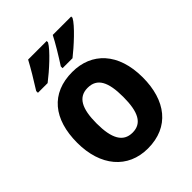

<svg xmlns="http://www.w3.org/2000/svg" viewBox="-219 -883 1009 1009"><g transform="rotate(-45 285.5 -378.0)"><path d="M489 -756V-766H352C333 -728 295 -665 265 -619V-606H339C386 -643 470 -719 489 -756ZM307 -756V-766H169C149 -728 112 -666 82 -619V-606H154C205 -645 286 -718 307 -756ZM529 -274C529 -456 430 -556 287 -556C128 -556 42 -450 42 -274C42 -102 135 10 284 10C444 10 529 -103 529 -274ZM186 -274C186 -385 216 -440 285 -440C356 -440 384 -385 384 -274C384 -163 356 -106 286 -106C216 -106 186 -163 186 -274Z"/></g></svg>

Font: Noto Sans Myanmar SemiCondensed
Style: Bold
Weight: 700
Width: 4
Designer: Monotype Design Team
Foundry: Monotype Imaging Inc.
Version: Version 2.107